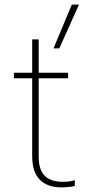

<svg xmlns="http://www.w3.org/2000/svg" viewBox="-20 -794 401 829"><path d="M290 -774H321L236 -585H211ZM119 -120V-456H40V-480H119V-624H147V-480H274V-456H147V-118Q147 -62 172.5 -35.5Q198 -9 253 -9Q281 -9 303 -16V9Q276 15 244 15Q185 15 152 -18Q119 -51 119 -120Z"/></svg>

Font: Prompt Thin
Style: Regular
Weight: 250
Designer: Katatrad Team
Foundry: CadsonDemak
Version: Version 1.001